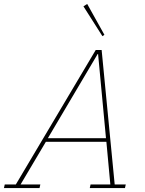

<svg xmlns="http://www.w3.org/2000/svg" viewBox="-62 -951 733 971"><path d="M-38 -18H18L422 -698H452L518 -18H574L570 0H392L396 -18H496L476 -234H170L42 -18H142L138 0H-42ZM180 -252H474L434 -678H432ZM360 -919 379 -931 466 -775 456 -768Z"/></svg>

Font: IBM Plex Serif Thin
Style: Italic
Weight: 100
Italic angle: -14°
Designer: Mike Abbink, Paul van der Laan, Pieter van Rosmalen
Foundry: Bold Monday
Version: Version 3.001